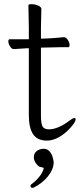

<svg xmlns="http://www.w3.org/2000/svg" viewBox="-20 -660 400 919"><path d="M118 -429H108Q107 -429 47 -425H46Q36 -425 28 -438Q20 -451 20 -461.5Q20 -472 26 -472H118V-528L116 -635Q116 -640 131 -640Q146 -640 162 -633.5Q178 -627 178 -617L176 -528V-475L209 -476Q245 -478 285 -482H286Q296 -482 304.5 -469Q313 -456 313 -445Q313 -434 307 -434H268Q240 -434 220 -433L176 -432V-108Q176 -67 184 -54Q192 -41 214 -41Q258 -41 313 -83Q329 -95 335.5 -95Q342 -95 342 -90Q342 -71 299 -30Q250 13 204.5 13Q159 13 138.5 -17.5Q118 -48 118 -110ZM135 239Q126 239 126 230Q126 225 130 222Q149 209 166.5 188Q184 167 190 144Q184 141 175 139.5Q166 138 162 133Q142 114 142 93.5Q142 73 156.5 62.5Q171 52 189.5 52Q208 52 220.5 68.5Q233 85 237 116Q237 150 209.5 184Q182 218 141 238Q138 239 135 239Z"/></svg>

Font: LXGW WenKai Lite Light
Style: Regular
Weight: 300
Designer: LXGW / Fontworks Inc.
Foundry: LXGW / Fontworks Inc.
Version: Version 1.511; March 25, 2025